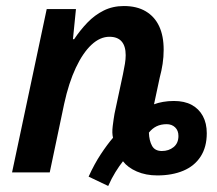

<svg xmlns="http://www.w3.org/2000/svg" viewBox="-20 -572 720 637"><path d="M274 14Q293 -28 314.5 -60.5Q336 -93 355 -115Q351 -130 354 -154Q357 -178 360 -195L388 -326Q392 -345 394.5 -360.5Q397 -376 397 -389Q397 -419 383.5 -434.5Q370 -450 343 -450Q312 -450 283.5 -423.5Q255 -397 231.5 -347Q208 -297 193 -228L145 0H20L135 -542H232L222 -442H226Q246 -472 270 -497Q294 -522 324 -537Q354 -552 391 -552Q434 -552 463.5 -534.5Q493 -517 508 -485Q523 -453 523 -407Q523 -383 519.5 -360Q516 -337 510 -315L491 -226Q504 -231 521 -234Q538 -237 557 -237Q592 -237 616 -224Q640 -211 653 -187Q666 -163 666 -130Q666 -84 645.5 -52.5Q625 -21 588 -5.5Q551 10 502 10Q464 10 434 -3Q404 -16 388 -37Q376 -22 363 -1Q350 20 339 45ZM517 -71Q540 -71 556 -84Q572 -97 572 -121Q572 -139 561 -149.5Q550 -160 533 -160Q514 -160 499.5 -153Q485 -146 474 -132Q475 -105 484.5 -88Q494 -71 517 -71Z"/></svg>

Font: Noto Sans Display SemiBold
Style: Italic
Weight: 600
Italic angle: -12°
Designer: Monotype Design Team
Foundry: Monotype Imaging Inc.
Version: Version 2.003